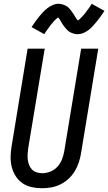

<svg xmlns="http://www.w3.org/2000/svg" viewBox="-20 -994 576 1022"><path d="M204 8Q176 8 148.5 2Q121 -4 99.5 -19Q78 -34 63.5 -56.5Q49 -79 42.5 -105.5Q36 -132 36.5 -160Q37 -188 42 -217L127 -735H218L130 -204Q128 -188 127 -173Q126 -158 128 -143Q130 -128 135.5 -114.5Q141 -101 151 -91Q161 -81 175.5 -76.5Q190 -72 206 -72Q227 -72 249 -81Q271 -90 286.5 -107.5Q302 -125 310 -146Q318 -167 322 -189L412 -735H503L411 -176Q407 -152 399 -128Q391 -104 377.5 -82Q364 -60 344.5 -42Q325 -24 301.5 -12.5Q278 -1 253 3.5Q228 8 204 8ZM216 -812 148 -850Q160 -868 170.5 -882.5Q181 -897 191 -909Q201 -921 210.5 -931Q220 -941 233 -951Q246 -961 261 -967.5Q276 -974 291 -974Q296 -974 301 -973Q306 -972 310.5 -971Q315 -970 319 -968.5Q323 -967 327.5 -965Q332 -963 335.5 -960.5Q339 -958 342.5 -955Q346 -952 349 -949Q352 -946 355 -942Q358 -938 360.5 -934.5Q363 -931 365.5 -927.5Q368 -924 370.5 -920.5Q373 -917 375 -913.5Q377 -910 380 -905Q383 -900 385.5 -896.5Q388 -893 389.5 -890.5Q391 -888 395 -885Q398 -887 400.5 -889Q403 -891 406.5 -894.5Q410 -898 412 -900Q414 -902 416 -904Q418 -906 420 -908.5Q422 -911 424.5 -913.5Q427 -916 429.5 -919Q432 -922 434.5 -925.5Q437 -929 439.5 -932.5Q442 -936 444.5 -939.5Q447 -943 450.5 -947Q454 -951 456.5 -955.5Q459 -960 462.5 -964.5Q466 -969 468 -974L536 -936Q524 -918 513.5 -903.5Q503 -889 493 -877Q483 -865 473.5 -854.5Q464 -844 451 -834Q438 -824 423 -818Q408 -812 393 -812Q387 -812 381.5 -813Q376 -814 371 -815.5Q366 -817 361 -819Q356 -821 351.5 -823.5Q347 -826 343.5 -829.5Q340 -833 336.5 -836Q333 -839 329.5 -843.5Q326 -848 322.5 -852Q319 -856 316.5 -860Q314 -864 311.5 -868Q309 -872 306 -877Q303 -882 300 -887Q297 -892 295 -895Q293 -898 289 -901Q286 -899 283.5 -897Q281 -895 277.5 -891.5Q274 -888 271.5 -886Q269 -884 267.5 -882Q266 -880 264 -877.5Q262 -875 259.5 -872Q257 -869 254.5 -866.5Q252 -864 249.5 -860.5Q247 -857 244.5 -853.5Q242 -850 239.5 -846.5Q237 -843 233.5 -838.5Q230 -834 227.5 -830Q225 -826 221.5 -821.5Q218 -817 216 -812Z"/></svg>

Font: Iosevka SS18 Medium
Style: Italic
Weight: 500
Italic angle: -9°
Monospace: yes
Designer: Belleve Invis
Foundry: Belleve Invis
Version: Version 25.1.1; ttfautohint (v1.8.4)